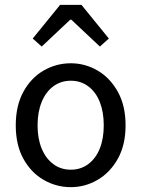

<svg xmlns="http://www.w3.org/2000/svg" viewBox="-20 -760 583 792"><path d="M272 12Q212 12 160 -18Q108 -48 76.5 -105Q45 -162 45 -243Q45 -324 76.5 -381.5Q108 -439 160 -469Q212 -499 272 -499Q331 -499 382.5 -469Q434 -439 466 -381.5Q498 -324 498 -243Q498 -162 466 -105Q434 -48 382.5 -18Q331 12 272 12ZM272 -60Q313 -60 344 -83Q375 -106 391.5 -147Q408 -188 408 -243Q408 -298 391.5 -339.5Q375 -381 344 -404Q313 -427 272 -427Q231 -427 200 -404Q169 -381 152 -339.5Q135 -298 135 -243Q135 -188 152 -147Q169 -106 200 -83Q231 -60 272 -60ZM152 -568 115 -601 228 -740H316L429 -601L392 -568L274 -679H270Z"/></svg>

Font: Assistant Medium
Style: Regular
Weight: 500
Designer: Hebrew By Ben Nathan, Latin by Paul Hunt
Version: Version 3.000